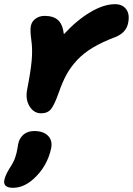

<svg xmlns="http://www.w3.org/2000/svg" viewBox="-82 -499 637 920"><path d="M115.2 43.9Q80.1 43.9 59.6 10.5Q39.1 -22.9 47.9 -68.8Q64.9 -155.3 69.8 -209Q74.7 -262.7 67.9 -308.1Q61.5 -355 65.9 -375Q70.3 -396.5 88.6 -409.7Q106.9 -422.9 131.8 -422.9Q173.8 -422.9 196 -402.8Q218.3 -382.8 224.1 -335Q286.6 -402.8 351.1 -440.9Q415.5 -479 469.2 -479Q504.4 -479 522.5 -455.1Q540.5 -431.2 532.2 -390.1Q523.4 -341.8 469.2 -320.8Q407.2 -297.4 363 -271Q318.8 -244.6 287.8 -211.4Q256.8 -178.2 237.1 -142.3Q217.3 -106.4 200.2 -57.1Q178.7 3.9 162.4 23.9Q146 43.9 115.2 43.9ZM-20 400.9Q-44.4 400.9 -54.9 390.9Q-65.4 380.9 -61 362.8Q-56.2 339.8 -37.1 309.1Q-26.9 293.5 -19.5 279.5Q-12.2 265.6 -8.1 252.2Q-3.9 238.8 -2.2 231.4Q-0.5 224.1 2 210Q4.4 195.8 4.9 191.9Q10.3 163.6 30.3 146.2Q50.3 128.9 82 128.9Q126 128.9 148.2 151.6Q170.4 174.3 163.1 211.9Q144 299.8 78.1 358.9Q31.2 400.9 -20 400.9Z"/></svg>

Font: Shantell Sans Irregular Bouncy
Style: Bold Italic
Weight: 700
Italic angle: -11.31°
Designer: Stephen Nixon, Anya Danilova, Shantell Martin
Foundry: Arrow Type
Version: Version 1.006;[9816181b4]